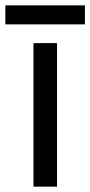

<svg xmlns="http://www.w3.org/2000/svg" viewBox="-40 -697 337 717"><path d="M173 0H85V-536H173ZM277 -677V-606H-20V-677Z"/></svg>

Font: Noto Sans Masaram Gondi
Style: Regular
Weight: 400
Designer: Ek Type & Mukund Gokhale
Foundry: Ek Type
Version: Version 1.004; ttfautohint (v1.8.4.7-5d5b)